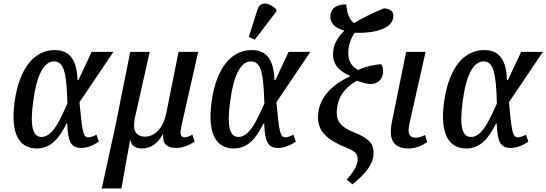

<svg xmlns="http://www.w3.org/2000/svg" viewBox="-20 -829 3088 1085"><path d="M188 10C272 10 318 -55 356 -131H360C364 -28 380 7 440 7C479 7 516 -13 539 -29L525 -68C511 -60 493 -53 480 -53C449 -53 445 -85 429 -251L621 -536H498L423 -376H418C414 -510 359 -546 289 -546C178 -546 91 -451 63 -257C36 -65 94 10 188 10ZM215 -55C163 -55 148 -118 169 -266C189 -410 230 -482 285 -482C345 -482 356 -408 361 -244C324 -164 281 -55 215 -55Z M555 236H666L715 -37H717C724 -5 745 10 782 10C833 10 873 -20 900 -70H902C898 -16 923 7 977 7C1012 7 1047 -7 1080 -29L1067 -68C1052 -59 1035 -53 1023 -53C999 -53 995 -73 1007 -125L1100 -536H989L920 -191C905 -113 860 -57 800 -57C738 -57 729 -106 743 -166L826 -536H716L631 -112Z M1420 -605 1541 -763 1542 -775C1507 -812 1452 -828 1435 -775L1386 -620ZM1301 10C1385 10 1431 -55 1469 -131H1473C1477 -28 1493 7 1553 7C1592 7 1629 -13 1652 -29L1638 -68C1624 -60 1606 -53 1593 -53C1562 -53 1558 -85 1542 -251L1734 -536H1611L1536 -376H1531C1527 -510 1472 -546 1402 -546C1291 -546 1204 -451 1176 -257C1149 -65 1207 10 1301 10ZM1328 -55C1276 -55 1261 -118 1282 -266C1302 -410 1343 -482 1398 -482C1458 -482 1469 -408 1474 -244C1437 -164 1394 -55 1328 -55Z M1972 213C2049 149 2091 99 2091 32C2091 -18 2063 -48 1983 -80C1907 -110 1883 -142 1883 -191C1883 -273 1924 -332 1997 -373C2025 -362 2059 -354 2073 -354C2113 -354 2142 -380 2145 -419C2146 -437 2143 -454 2134 -466C2110 -466 2051 -456 2003 -433C1970 -453 1948 -479 1948 -529C1948 -571 1962 -612 1985 -644C2103 -639 2203 -670 2203 -739C2203 -763 2188 -779 2150 -782C2085 -755 2027 -728 1981 -698C1951 -720 1940 -761 1937 -804C1894 -805 1850 -790 1847 -740C1843 -699 1875 -670 1926 -656C1886 -617 1862 -574 1862 -521C1862 -451 1914 -420 1957 -401L1956 -396C1851 -349 1777 -271 1777 -165C1777 -89 1826 -39 1938 6C1983 23 2001 40 2001 68C2001 101 1987 132 1939 186Z M2290 10C2331 10 2366 -7 2394 -26L2382 -66C2362 -56 2348 -51 2328 -51C2293 -51 2281 -75 2294 -131L2385 -536H2275L2194 -136C2174 -34 2208 10 2290 10Z M2615 10C2699 10 2745 -55 2783 -131H2787C2791 -28 2807 7 2867 7C2906 7 2943 -13 2966 -29L2952 -68C2938 -60 2920 -53 2907 -53C2876 -53 2872 -85 2856 -251L3048 -536H2925L2850 -376H2845C2841 -510 2786 -546 2716 -546C2605 -546 2518 -451 2490 -257C2463 -65 2521 10 2615 10ZM2642 -55C2590 -55 2575 -118 2596 -266C2616 -410 2657 -482 2712 -482C2772 -482 2783 -408 2788 -244C2751 -164 2708 -55 2642 -55Z"/></svg>

Font: Noto Serif Condensed Medium
Style: Italic
Weight: 500
Width: 3
Italic angle: -12°
Designer: Monotype Design Team
Foundry: Monotype Imaging Inc.
Version: Version 2.013